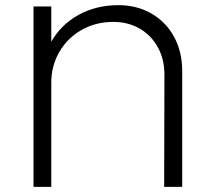

<svg xmlns="http://www.w3.org/2000/svg" viewBox="-20 -725 821 745"><path d="M687 -450V0H617L618 -436Q618 -495 592.5 -541.5Q567 -588 522 -614Q477 -640 420 -640Q351 -640 296 -608.5Q241 -577 210 -523Q179 -469 179 -405V0H110V-700H179V-563Q216 -629 284.5 -667Q353 -705 440 -705Q511 -705 567.5 -672.5Q624 -640 655.5 -582Q687 -524 687 -450Z"/></svg>

Font: TypoPRO Montserrat Alternates
Style: Regular
Weight: 300
Designer: Julieta Ulanovsky
Foundry: Julieta Ulanovsky
Version: Version 6.001